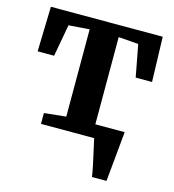

<svg xmlns="http://www.w3.org/2000/svg" viewBox="-108 -637 822 907"><g transform="rotate(15 303.0 -183.0)"><path d="M375.5 -491V-64.5H519Q514 -16 506.5 67L495.5 180H424.5Q419.5 141 394 31.5L387 0H127V-53L233.5 -64V-491L132 -483.5L103.5 -327H23L29 -546.5H576L582.5 -327H502.5L473 -483.5Z"/></g></svg>

Font: Merriweather Text
Style: Bold
Weight: 700
Designer: Eben Sorkin
Foundry: Eben Sorkin
Version: Version 2.100